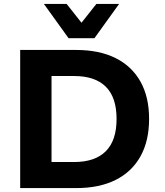

<svg xmlns="http://www.w3.org/2000/svg" viewBox="-20 -960 840 980"><path d="M83 0V-705H369Q487 -705 570 -663.5Q653 -622 697 -543.5Q741 -465 741 -353Q741 -241 697 -162Q653 -83 570 -41.5Q487 0 369 0ZM243 -133H358Q465 -133 520 -188Q575 -243 575 -353Q575 -463 520 -517.5Q465 -572 358 -572H243ZM330 -765 204 -940H320L396 -844L472 -940H588L462 -765Z"/></svg>

Font: Nunito Sans 9pt ExtraBold
Style: Regular
Weight: 800
Version: Version 3.101;gftools[0.9.27]